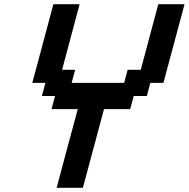

<svg xmlns="http://www.w3.org/2000/svg" viewBox="-20 -895 899 915"><path d="M250 0H375Q392.1 -62.5 425.3 -187.5Q458.5 -312.5 475.6 -375H600.6L617.2 -437.5H679.7L696.3 -500H758.8Q775.9 -562.5 809.1 -687.5Q842.3 -812.5 859.4 -875H734.4L650.9 -562.5H588.4L571.3 -500H321.3L338.4 -562.5H275.9L359.4 -875H234.4Q217.8 -812.5 184.3 -687.5Q150.9 -562.5 133.8 -500H196.3L179.7 -437.5H242.2L225.6 -375H350.6Q333.5 -312.5 300 -187.5Q266.6 -62.5 250 0Z"/></svg>

Font: Faithful 32x
Style: Oblique
Weight: 400
Foundry: Faithful Resource Pack
Version: Version 1.0; January 27, 2023